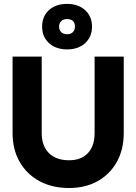

<svg xmlns="http://www.w3.org/2000/svg" viewBox="-20 -934 682 962"><path d="M441 -800.5Q441 -749.5 406.8 -718Q372.5 -686.5 316.5 -686.5Q260 -686.5 225.5 -718Q191 -749.5 191 -800.5Q191 -852 225.2 -883.2Q259.5 -914.5 315.5 -914.5Q372 -914.5 406.5 -883.2Q441 -852 441 -800.5ZM276 -800.5Q276 -783 287 -772.8Q298 -762.5 316.5 -762.5Q334.5 -762.5 345 -772.8Q355.5 -783 355.5 -800.5Q355.5 -838.5 315.5 -838.5Q297.5 -838.5 286.8 -828.2Q276 -818 276 -800.5ZM43 -650.5H189V-267.5Q189 -203 225 -167Q261 -131 326 -131Q387 -131 420.5 -167Q454 -203 454 -267.5V-650.5H600V-267.5Q600 -185 565.5 -123Q531 -61 469.5 -26.5Q408 8 326 8Q241 8 177.5 -26.5Q114 -61 78.5 -123Q43 -185 43 -267.5Z"/></svg>

Font: Overused Grotesk
Style: Bold
Weight: 710
Version: Version 0.004